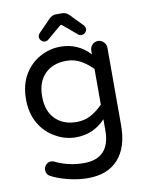

<svg xmlns="http://www.w3.org/2000/svg" viewBox="-99 -759 814 1064"><g transform="rotate(-10 308.0 -226.5)"><path d="M100.6 184.6Q82 172.9 82 149.4Q82 133.8 93.8 121.1Q105.5 108.4 122.1 108.4Q129.9 108.4 139.6 112.3Q215.8 149.4 300.8 149.4Q449.2 149.4 449.2 -8.8V-71.3Q381.8 1 283.2 1Q224.6 1 171.9 -28.3Q114.3 -58.6 80.1 -116.7Q45.9 -174.8 45.9 -253.9Q45.9 -335.9 81.1 -394.5Q115.2 -450.2 169.4 -479.5Q223.6 -508.8 283.2 -508.8Q381.8 -508.8 449.2 -436.5V-458Q449.2 -476.6 462.4 -490.2Q475.6 -503.9 494.1 -503.9Q512.7 -503.9 526.4 -490.2Q540 -476.6 540 -458V-21.5Q540 101.6 480.5 168.5Q420.9 235.4 309.6 235.4Q254.9 235.4 196.8 220.7Q138.7 206.1 100.6 184.6ZM449.2 -153.3V-354.5Q414.1 -389.6 379.4 -407.7Q344.7 -425.8 301.8 -425.8Q226.6 -425.8 181.6 -380.9Q136.7 -335.9 136.7 -253.9Q136.7 -171.9 181.6 -127Q226.6 -82 301.8 -82Q344.7 -82 379.4 -100.1Q414.1 -118.2 449.2 -153.3ZM175.8 -581.1Q175.8 -591.8 183.6 -601.6L250 -669.9Q268.6 -689.5 290 -689.5H327.1Q348.6 -689.5 367.2 -669.9L433.6 -601.6Q441.4 -591.8 441.4 -581.1Q441.4 -570.3 432.1 -561Q422.9 -551.8 411.1 -551.8Q400.4 -551.8 392.6 -558.6L316.4 -623Q313.5 -627 308.6 -627Q304.7 -627 300.8 -623L224.6 -558.6Q216.8 -551.8 206.1 -551.8Q194.3 -551.8 185.1 -561Q175.8 -570.3 175.8 -581.1Z"/></g></svg>

Font: jf-openhuninn-2.1
Style: Regular
Weight: 400
Designer: [Kosugi Maru]
Designed by MOTOYA      

[Varela Round]
Joe Prince (Latin component); Avraham Cornfeld (Hebrew component)
Foundry: justfont Co., Ltd.
Version: 2.1